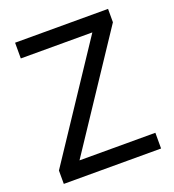

<svg xmlns="http://www.w3.org/2000/svg" viewBox="-130 -816 833 918"><g transform="rotate(-20 286.0 -357.0)"><path d="M38 0H533V-80H147L523 -646V-714H50V-634H414L38 -68Z"/></g></svg>

Font: Noto Sans Elbasan
Style: Regular
Weight: 400
Designer: Monotype Design Team
Foundry: Monotype Imaging Inc.
Version: Version 2.004